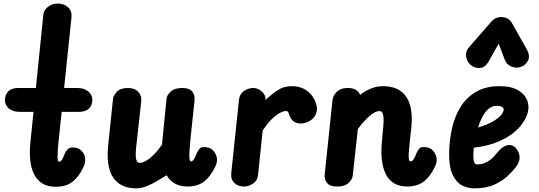

<svg xmlns="http://www.w3.org/2000/svg" viewBox="-20 -1024 2959 1054"><path d="M218 -944.5Q220 -968 242.8 -986.2Q265.5 -1004.5 298.5 -1004.5Q331 -1004.5 353.2 -984.5Q375.5 -964.5 372.5 -930L332 -541H405Q442 -541 464.5 -522Q487 -503 487 -475Q487 -446.5 468.5 -428.2Q450 -410 413 -410H318.5L301 -243.5Q298 -213 296.8 -192.5Q295.5 -172 296 -159.8Q296.5 -147.5 298.2 -142Q300 -136.5 303.5 -136.5Q314 -136.5 321 -148.5Q328 -160.5 333 -174.2Q338 -188 342.5 -194L350.5 -203Q358.5 -213 373 -214Q387.5 -215 401.5 -212Q418 -207 430 -193.5Q442 -180 447 -162.5Q449.5 -148 446.2 -130.2Q443 -112.5 423.5 -79.5Q398 -36.5 365.5 -17.5Q333 1.5 287 1.5Q241 1.5 211.5 -17.5Q182 -36.5 166 -69.8Q150 -103 145.8 -146.5Q141.5 -190 146.5 -239.5L164 -410H87.5Q51 -410 29 -428.2Q7 -446.5 7 -475Q7 -503 25 -522Q43 -541 80 -541H177Z M729.5 10Q669 10 631.8 -17.5Q594.5 -45 580.2 -97Q566 -149 573.5 -222.5L600.5 -482.5Q602.5 -499.5 621.5 -520.2Q640.5 -541 682.5 -541Q719.5 -541 739 -519.5Q758.5 -498 755.5 -469.5L727 -211Q725 -191.5 725 -172.8Q725 -154 730.2 -142Q735.5 -130 747.5 -130Q769.5 -130 801 -154.2Q832.5 -178.5 869 -229L894.5 -484Q896.5 -501.5 917.2 -521.2Q938 -541 980.5 -541Q1020.5 -541 1035.8 -521Q1051 -501 1048 -473.5L1027.5 -279.5Q1022 -225.5 1020.2 -194.8Q1018.5 -164 1020.5 -151Q1022.5 -138 1027.5 -138Q1037.5 -138 1044.5 -149.5Q1051.5 -161 1056.8 -174.8Q1062 -188.5 1066.5 -195L1073 -204.5Q1080.5 -215.5 1095.5 -216.5Q1110.5 -217.5 1125 -213.5Q1141 -208.5 1152.5 -195Q1164 -181.5 1169 -164Q1173 -150 1169.8 -132Q1166.5 -114 1146 -80.5Q1120.5 -38 1088 -19Q1055.5 0 1010.5 0Q968 0 939.8 -16.5Q911.5 -33 894.5 -62Q873 -48.5 844.5 -31.5Q816 -14.5 786 -2.2Q756 10 729.5 10Z M1318 0Q1288 0 1267 -19.5Q1246 -39 1249.5 -74L1292 -477.5Q1295.5 -508.5 1320 -524.8Q1344.5 -541 1370 -541Q1396.5 -541 1417.2 -521.8Q1438 -502.5 1438 -479.5V-475Q1464.5 -501.5 1500.2 -526.2Q1536 -551 1582 -551Q1631 -551 1666.8 -524.8Q1702.5 -498.5 1717 -448.5Q1725 -420.5 1712.8 -394.5Q1700.5 -368.5 1670.5 -355Q1638.5 -340.5 1610.2 -348.8Q1582 -357 1570 -387.5Q1566.5 -398.5 1563 -406.5Q1559.5 -414.5 1549.5 -414.5Q1527 -414.5 1492.2 -388Q1457.5 -361.5 1422 -307.5L1396.5 -63.5Q1393 -32.5 1369.2 -16.2Q1345.5 0 1318 0Z M1830 0Q1790.5 0 1775 -20Q1759.5 -40 1762.5 -67.5L1805.5 -476Q1806.5 -485.5 1814 -500.8Q1821.5 -516 1839.5 -528.5Q1857.5 -541 1890 -541Q1915.5 -541 1932.5 -531.5Q1949.5 -522 1956.5 -504.5L1957 -503Q1976 -520 2010.8 -535.5Q2045.5 -551 2081 -551Q2141.5 -551 2179 -524.2Q2216.5 -497.5 2231.2 -445.8Q2246 -394 2237.5 -318.5L2229.5 -246Q2226 -213 2224.5 -191.8Q2223 -170.5 2223.8 -158.8Q2224.5 -147 2227 -142.5Q2229.5 -138 2233.5 -138Q2243.5 -138 2250.5 -149.5Q2257.5 -161 2262.8 -174.8Q2268 -188.5 2272.5 -195L2279 -204.5Q2286.5 -216 2301.5 -216.8Q2316.5 -217.5 2331 -213.5Q2347 -208.5 2358.5 -195Q2370 -181.5 2375 -164Q2379 -150 2375.8 -132Q2372.5 -114 2352 -80.5Q2326.5 -38 2294 -19Q2261.5 0 2216.5 0Q2170.5 0 2141 -19.2Q2111.5 -38.5 2096 -72Q2080.5 -105.5 2076 -149Q2071.5 -192.5 2076 -240.5L2084 -330.5Q2086 -352 2085.8 -371Q2085.5 -390 2080.5 -402.2Q2075.5 -414.5 2063 -414.5Q2041.5 -414.5 2011 -389.2Q1980.5 -364 1944.5 -316L1916 -57Q1914 -40 1893.5 -20Q1873 0 1830 0Z M2582 10Q2548.5 10 2516.8 -6.2Q2485 -22.5 2465 -64Q2445 -105.5 2445.5 -181Q2446.5 -256 2462.2 -323Q2478 -390 2511.2 -441.5Q2544.5 -493 2597.2 -522.2Q2650 -551.5 2725 -551Q2790.5 -550.5 2828.2 -526.2Q2866 -502 2876.8 -465Q2887.5 -428 2871 -387.5Q2856 -351.5 2828.2 -322Q2800.5 -292.5 2762.5 -270Q2724.5 -247.5 2678.5 -233.2Q2632.5 -219 2581 -213.5Q2580.5 -205.5 2579.8 -197.2Q2579 -189 2578.5 -182Q2578 -170 2578.8 -155.8Q2579.5 -141.5 2584.2 -131.5Q2589 -121.5 2599 -121.5Q2621 -121.5 2638.5 -128.2Q2656 -135 2669.8 -145.5Q2683.5 -156 2693.2 -167Q2703 -178 2709.5 -186Q2732 -214 2756 -224.2Q2780 -234.5 2804.5 -218.5Q2815.5 -209.5 2824.2 -193Q2833 -176.5 2832.2 -155Q2831.5 -133.5 2813.5 -109Q2798.5 -89 2770.2 -61Q2742 -33 2696.2 -11.5Q2650.5 10 2582 10ZM2604 -324Q2626.5 -330 2649.2 -339.5Q2672 -349 2692.2 -361Q2712.5 -373 2726.2 -387.2Q2740 -401.5 2744.5 -417.5Q2747.5 -429 2737.5 -436Q2727.5 -443 2705.5 -443Q2681.5 -443 2662.2 -426.5Q2643 -410 2628.5 -383Q2614 -356 2604 -324ZM2837 -656Q2810 -648 2785.2 -659.5Q2760.5 -671 2751 -696L2717.5 -784.5L2663.5 -688.5Q2643.5 -652 2613.5 -650.8Q2583.5 -649.5 2562 -668.5Q2541.5 -688 2538.5 -715.5Q2535.5 -743 2554 -764L2678.5 -906.5Q2689.5 -919 2703.2 -924.8Q2717 -930.5 2731 -930.5Q2748 -930.5 2763.8 -923.5Q2779.5 -916.5 2790 -898L2871.5 -753.5Q2892 -717 2878.2 -690.8Q2864.5 -664.5 2837 -656Z"/></svg>

Font: Edu NSW ACT Hand Pre
Style: Regular
Weight: 400
Designer: Tina and Corey Anderson, Eben Sorkin, Mirko Velimirovic
Foundry: Sorkin Type Co.
Version: Version 2.000